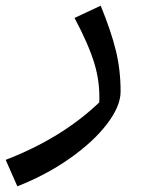

<svg xmlns="http://www.w3.org/2000/svg" viewBox="-80 -394 499 675"><path d="M-60 168Q137 92 269 -34Q272 -105 251.5 -172Q231 -239 182 -331L274 -374Q310 -286 327 -217.5Q344 -149 344 -72Q344 -21 296.5 41.5Q249 104 166 162.5Q83 221 -19 261Z"/></svg>

Font: FiraGO
Style: Italic
Weight: 400
Italic angle: -8°
Designer: bBox Type GmbH
Foundry: bBox Type GmbH
Version: Version 1.001